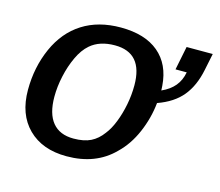

<svg xmlns="http://www.w3.org/2000/svg" viewBox="-83 -644 868 759"><g transform="rotate(15 350.5 -264.5)"><path d="M247.1 9.8Q147.5 9.8 89.8 -47.4Q32.2 -104.5 32.2 -204.6Q32.2 -297.4 67.4 -376.5Q102.5 -455.1 167.5 -496.3Q232.4 -537.6 323.7 -537.6Q422.9 -537.6 478.8 -490.7Q534.7 -443.8 541 -357.4Q541.5 -353 541.5 -348.4Q541.5 -343.8 542 -338.4Q575.7 -353.5 595 -376.7Q614.3 -399.9 620.6 -433.6H574.7L594.2 -530.3H701.2L687 -461.4Q673.3 -394 638.4 -351.6Q603.5 -309.1 538.6 -286.1Q532.2 -223.1 506.6 -163.6Q481 -104 439 -64Q366.2 9.8 247.1 9.8ZM434.1 -330.1Q434.1 -463.4 319.3 -463.4Q256.8 -463.4 219.2 -430.7Q194.3 -409.2 176.8 -371.6Q159.2 -334 149.7 -290.3Q140.1 -246.6 140.1 -205.6Q140.1 -136.2 169.4 -100.6Q198.7 -64.9 255.4 -64.9Q298.3 -64.9 325.9 -78.6Q353.5 -92.3 374 -120.6Q391.6 -142.6 405 -176.8Q418.5 -210.9 426.3 -250.7Q434.1 -290.5 434.1 -330.1Z"/></g></svg>

Font: Arimo Medium
Style: Italic
Weight: 500
Italic angle: -12°
Designer: Steve Matteson
Foundry: Monotype Imaging Inc.
Version: Version 1.33